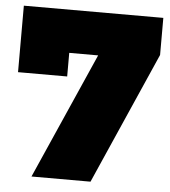

<svg xmlns="http://www.w3.org/2000/svg" viewBox="-51 -748 704 794"><g transform="rotate(5 301.0 -350.5)"><path d="M16 -701H595V-547L354 0H109L340 -523H220V-425H16Z"/></g></svg>

Font: Gontserrat Black
Style: Regular
Weight: 900
Designer: Julieta Ulanovsky
Foundry: Julieta Ulanovsky
Version: Version 6.001